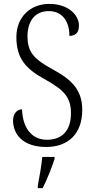

<svg xmlns="http://www.w3.org/2000/svg" viewBox="-20 -744 483 985"><path d="M217 10C332 10 402 -60 402 -180C402 -290 339 -340 247 -390C156 -440 121 -476 121 -558C121 -634 158 -687 230 -687C302 -687 336 -632 336 -560C367 -560 385 -576 385 -613C385 -667 330 -724 234 -724C133 -724 64 -654 64 -554C64 -443 114 -390 207 -339C303 -285 344 -250 344 -163C344 -76 301 -27 221 -27C138 -27 96 -94 93 -183C64 -183 47 -157 47 -126C47 -53 100 10 217 10ZM174 208V221H199C220 180 247 113 260 71V61H197C192 110 183 161 174 208Z"/></svg>

Font: Noto Serif Sinhala Condensed Light
Style: Regular
Weight: 300
Width: 3
Designer: Jelle Bosma - Monotype Design Team
Foundry: Monotype Imaging Inc.
Version: Version 2.007